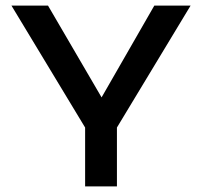

<svg xmlns="http://www.w3.org/2000/svg" viewBox="-20 -668 725 688"><path d="M663 -648 399 -211V0H285V-211L21 -648H152L344 -319L533 -648Z"/></svg>

Font: Syne SemiBold
Style: Regular
Weight: 600
Designer: Lucas Descroix
Foundry: Bonjour Monde
Version: Version 2.200; ttfautohint (v1.8.4)